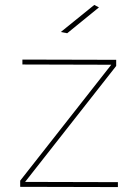

<svg xmlns="http://www.w3.org/2000/svg" viewBox="-20 -759 550 780"><path d="M71 -517 452 -516V-491L82 -20L459 -19V1L62 0V-25L432 -496L71 -497ZM363 -739 382 -729 253 -624 227 -629Z"/></svg>

Font: Gontserrat Thin
Style: Regular
Weight: 250
Designer: Julieta Ulanovsky
Foundry: Julieta Ulanovsky
Version: Version 6.001